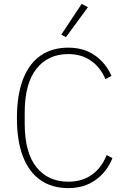

<svg xmlns="http://www.w3.org/2000/svg" viewBox="-20 -955 653 987"><path d="M331 12Q248 12 189 -28.5Q130 -69 98.5 -149Q67 -229 67 -348Q67 -467 98.5 -548Q130 -629 189 -669.5Q248 -710 331 -710Q411 -710 467.5 -670.5Q524 -631 553 -565L522 -548Q497 -608 448 -642.5Q399 -677 331 -677Q227 -677 167 -601Q107 -525 107 -376V-320Q107 -171 167 -96Q227 -21 331 -21Q404 -21 454 -58Q504 -95 528 -158L558 -142Q530 -72 471.5 -30Q413 12 331 12ZM432 -918 319 -764 295 -777 400 -935Z"/></svg>

Font: IBM Plex Sans ExtraLight
Style: Regular
Weight: 250
Designer: Mike Abbink, Paul van der Laan, Pieter van Rosmalen
Foundry: Bold Monday
Version: Version 3.201